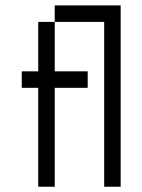

<svg xmlns="http://www.w3.org/2000/svg" viewBox="-20 -708 540 728"><path d="M437.5 0H375V-625H187.5V-687.5H437.5ZM62.5 -437.5H125V-625H187.5V-437.5H312.5V-375H187.5V0H125V-375H62.5Z"/></svg>

Font: ChillBitmapSE 16px
Style: Regular
Weight: 400
Designer: Designed by Warren2060
Foundry: ChillType
Version: Version 1.000